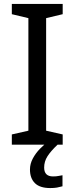

<svg xmlns="http://www.w3.org/2000/svg" viewBox="-20 -734 379 974"><path d="M298 0H40V-52L124 -71V-642L40 -662V-714H298V-662L214 -642V-71L298 -52ZM204 116Q204 161 249 161Q266 161 277.5 158.5Q289 156 297 155V211Q283 215 269 217.5Q255 220 235 220Q182 220 157 195Q132 170 132 126Q132 97 146.5 70Q161 43 182.5 21Q204 -1 224 -15L272 0Q238 32 221 58.5Q204 85 204 116Z"/></svg>

Font: Go Noto Current
Style: Regular
Weight: 400
Designer: Monotype Design Team
Foundry: Monotype Imaging Inc.
Version: Version 2.007; ttfautohint (v1.8) -l 8 -r 50 -G 200 -x 14 -D